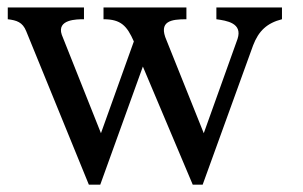

<svg xmlns="http://www.w3.org/2000/svg" viewBox="-20 -488 818 519"><path d="M220.2 11.2H251L366.2 -308.1L501 11.2H527.8L664.1 -365.2C679.2 -404.8 702.1 -425.8 742.2 -436V-467.8H564.9V-436C592.8 -432.1 636.2 -425.8 622.1 -382.8L530.8 -127.9L430.2 -378.9C407.2 -431.2 442.9 -436 483.9 -436V-467.8H259.8V-436C307.1 -436 323.2 -418 341.8 -376L252.9 -127.9L147 -394C132.8 -436 188 -436 207 -436V-467.8H1V-436C24.9 -433.1 41 -428.2 50.8 -403.8Z"/></svg>

Font: MusGlyphs-Text
Style: Regular
Weight: 400
Version: Version 2.1.1